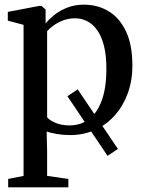

<svg xmlns="http://www.w3.org/2000/svg" viewBox="-20 -568 616 823"><path d="M441 100 269 -155.5 313 -185 485.5 70.5ZM15 235V199L81 186V-461.5L13.5 -479.5V-517L147 -542.5H158L175.5 -527.5V-467.5Q188 -483.5 211 -502.5Q234 -521.5 266.8 -534.8Q299.5 -548 340 -548Q399 -548 446 -519.5Q493 -491 520.2 -433.2Q547.5 -375.5 547.5 -286.5Q547.5 -223 528 -169Q508.5 -115 473 -74.5Q437.5 -34 388.2 -11.5Q339 11 279.5 11Q251 11 223 6.2Q195 1.5 180 -4.5L182 78.5V186L273 199V235ZM278 -30.5Q325.5 -30.5 360.8 -56.8Q396 -83 416 -137Q436 -191 436 -274Q436 -331.5 425.5 -372.2Q415 -413 396.5 -439Q378 -465 353.8 -477.2Q329.5 -489.5 302 -489.5Q273.5 -489.5 249.8 -480.2Q226 -471 208.8 -458.2Q191.5 -445.5 182 -434.5V-65.5Q190.5 -53.5 216.5 -42Q242.5 -30.5 278 -30.5Z"/></svg>

Font: Merriweather 72pt
Style: Regular
Weight: 400
Version: Version 2.100